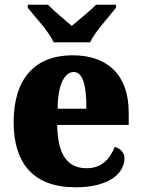

<svg xmlns="http://www.w3.org/2000/svg" viewBox="-20 -786 602 816"><path d="M208 -606H363C383 -651 444 -715 473 -753V-766H388C368 -744 313 -700 285 -676C257 -700 204 -744 184 -766H98V-753C128 -715 189 -651 208 -606ZM301 10C452 10 509 -55 509 -113C509 -138 491 -155 468 -162C447 -110 412 -71 348 -71C267 -71 225 -128 223 -255H527V-309C527 -467 437 -551 289 -551C130 -551 38 -454 38 -266C38 -91 123 10 301 10ZM347 -324H225C225 -425 254 -480 294 -480C331 -480 348 -424 347 -324Z"/></svg>

Font: Noto Serif Tamil SemiCondensed Black
Style: Regular
Weight: 900
Width: 4
Designer: Indian Type Foundry, Tom Grace, and the Monotype Design Team
Foundry: Monotype Imaging Inc.
Version: Version 2.004